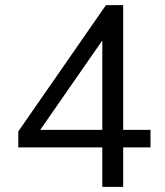

<svg xmlns="http://www.w3.org/2000/svg" viewBox="-20 -725 640 745"><path d="M564 -221V-153H458V0H377V-153H51V-215L391 -705H458V-221ZM136 -221H377V-568Z"/></svg>

Font: wassup Sans
Style: Regular
Weight: 400
Version: Version 2.001